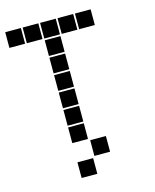

<svg xmlns="http://www.w3.org/2000/svg" viewBox="-129 -782 859 1064"><g transform="rotate(-15 300.0 -250.0)"><path d="M6 -695Q5 -695 5 -695Q5 -695 5 -694V-606Q5 -605 5 -605Q5 -605 6 -605H94Q95 -605 95 -605Q95 -605 95 -606V-694Q95 -695 95 -695Q95 -695 94 -695ZM106 -695Q105 -695 105 -695Q105 -695 105 -694V-606Q105 -605 105 -605Q105 -605 106 -605H194Q195 -605 195 -605Q195 -605 195 -606V-694Q195 -695 195 -695Q195 -695 194 -695ZM206 -695Q205 -695 205 -695Q205 -695 205 -694V-606Q205 -605 205 -605Q205 -605 206 -605H294Q295 -605 295 -605Q295 -605 295 -606V-694Q295 -695 295 -695Q295 -695 294 -695ZM306 -695Q305 -695 305 -695Q305 -695 305 -694V-606Q305 -605 305 -605Q305 -605 306 -605H394Q395 -605 395 -605Q395 -605 395 -606V-694Q395 -695 395 -695Q395 -695 394 -695ZM406 -695Q405 -695 405 -695Q405 -695 405 -694V-606Q405 -605 405 -605Q405 -605 406 -605H494Q495 -605 495 -605Q495 -605 495 -606V-694Q495 -695 495 -695Q495 -695 494 -695ZM206 -595Q205 -595 205 -595Q205 -595 205 -594V-506Q205 -505 205 -505Q205 -505 206 -505H294Q295 -505 295 -505Q295 -505 295 -506V-594Q295 -595 295 -595Q295 -595 294 -595ZM206 -495Q205 -495 205 -495Q205 -495 205 -494V-406Q205 -405 205 -405Q205 -405 206 -405H294Q295 -405 295 -405Q295 -405 295 -406V-494Q295 -495 295 -495Q295 -495 294 -495ZM206 -395Q205 -395 205 -395Q205 -395 205 -394V-306Q205 -305 205 -305Q205 -305 206 -305H294Q295 -305 295 -305Q295 -305 295 -306V-394Q295 -395 295 -395Q295 -395 294 -395ZM206 -295Q205 -295 205 -295Q205 -295 205 -294V-206Q205 -205 205 -205Q205 -205 206 -205H294Q295 -205 295 -205Q295 -205 295 -206V-294Q295 -295 295 -295Q295 -295 294 -295ZM206 -195Q205 -195 205 -195Q205 -195 205 -194V-106Q205 -105 205 -105Q205 -105 206 -105H294Q295 -105 295 -105Q295 -105 295 -106V-194Q295 -195 295 -195Q295 -195 294 -195ZM206 -95Q205 -95 205 -95Q205 -95 205 -94V-6Q205 -5 205 -5Q205 -5 206 -5H294Q295 -5 295 -5Q295 -5 295 -6V-94Q295 -95 295 -95Q295 -95 294 -95ZM306 5Q305 5 305 5Q305 5 305 6V94Q305 95 305 95Q305 95 306 95H394Q395 95 395 95Q395 95 395 94V6Q395 5 395 5Q395 5 394 5ZM206 105Q205 105 205 105Q205 105 205 106V194Q205 195 205 195Q205 195 206 195H294Q295 195 295 195Q295 195 295 194V106Q295 105 295 105Q295 105 294 105Z"/></g></svg>

Font: Doto Black
Style: Regular
Weight: 900
Version: Version 1.000